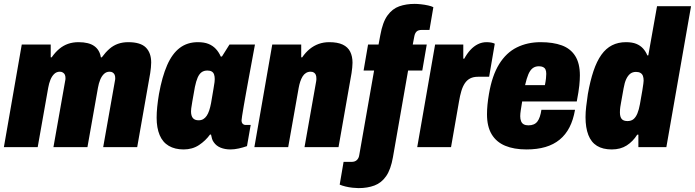

<svg xmlns="http://www.w3.org/2000/svg" viewBox="-23 -757 3576 988"><path d="M-3 0 89 -528H238V-462H243Q261 -488 282 -505.5Q303 -523 327.5 -531.5Q352 -540 381 -540Q434 -540 462 -520Q490 -500 496 -462H501Q520 -488 540 -505.5Q560 -523 584 -531.5Q608 -540 637 -540Q700 -540 727.5 -512.5Q755 -485 755 -435Q755 -422 753.5 -409Q752 -396 750 -381L683 0H508L568 -339Q569 -343 569.5 -347Q570 -351 570 -354Q570 -365 567 -372Q564 -379 557.5 -383.5Q551 -388 541 -388Q524 -388 512 -376.5Q500 -365 492.5 -346.5Q485 -328 481 -305L427 0H252L312 -339Q313 -343 313.5 -347Q314 -351 314 -354Q314 -365 311 -372Q308 -379 301 -383.5Q294 -388 285 -388Q268 -388 256 -376.5Q244 -365 236.5 -346.5Q229 -328 225 -305L171 0Z M922 12Q877 12 845.5 -6.5Q814 -25 798.5 -62Q783 -99 783 -151Q783 -177 786 -207Q789 -237 795 -273Q811 -362 837 -421.5Q863 -481 902 -510.5Q941 -540 995 -540Q1028 -540 1050 -531Q1072 -522 1087.5 -505.5Q1103 -489 1113 -466H1119L1158 -528H1289L1265 -398Q1261 -376 1255 -344Q1249 -312 1243 -278Q1237 -244 1231.5 -213Q1226 -182 1223 -161.5Q1220 -141 1220 -138Q1220 -126 1226 -120Q1232 -114 1241 -114H1267L1248 -5Q1228 2 1205.5 7Q1183 12 1163 12Q1135 12 1112.5 3Q1090 -6 1077 -25Q1071 -33 1068 -43Q1065 -53 1063 -64L1058 -65Q1035 -33 1001 -10.5Q967 12 922 12ZM999 -138Q1013 -138 1023 -144Q1033 -150 1040.5 -161Q1048 -172 1053.5 -188.5Q1059 -205 1063 -226Q1071 -275 1075.5 -299.5Q1080 -324 1081 -334.5Q1082 -345 1082 -350Q1082 -364 1078.5 -374Q1075 -384 1066.5 -389Q1058 -394 1044 -394Q1026 -394 1014 -385Q1002 -376 994 -357.5Q986 -339 980 -310Q971 -259 966.5 -234Q962 -209 961 -199Q960 -189 960 -184Q960 -161 969.5 -149.5Q979 -138 999 -138Z M1286 0 1378 -528H1527V-462H1532Q1550 -488 1571 -505Q1592 -522 1617 -531Q1642 -540 1671 -540Q1714 -540 1740.5 -527.5Q1767 -515 1779 -491Q1791 -467 1791 -434Q1791 -422 1789.5 -409Q1788 -396 1786 -381L1719 0H1544L1604 -339Q1605 -343 1605 -347Q1605 -351 1605 -354Q1605 -365 1602 -372Q1599 -379 1592.5 -383.5Q1586 -388 1575 -388Q1562 -388 1551.5 -381.5Q1541 -375 1534 -363.5Q1527 -352 1522 -337Q1517 -322 1514 -305L1460 0Z M1822 211Q1810 211 1791 209Q1772 207 1754 202.5Q1736 198 1725 193L1745 76H1786Q1804 76 1814 66Q1824 56 1826 39L1902 -394H1848L1871 -528H1925L1934 -576Q1946 -643 1971 -677.5Q1996 -712 2031.5 -724.5Q2067 -737 2111 -737Q2124 -737 2143 -735Q2162 -733 2180 -729Q2198 -725 2207 -720L2187 -603H2148Q2129 -603 2120.5 -594.5Q2112 -586 2109 -570L2101 -528H2173L2150 -394H2077L1999 52Q1988 115 1964 149.5Q1940 184 1904 197.5Q1868 211 1822 211Z M2124 0 2216 -528H2361V-455H2366Q2380 -481 2397.5 -500Q2415 -519 2436 -529.5Q2457 -540 2481 -540Q2493 -540 2504.5 -538Q2516 -536 2523 -532L2494 -362H2437Q2413 -362 2396.5 -353.5Q2380 -345 2369 -328.5Q2358 -312 2351 -288.5Q2344 -265 2339 -235L2298 0Z M2686 12Q2622 12 2576.5 -7Q2531 -26 2507 -66Q2483 -106 2483 -169Q2483 -193 2485.5 -218.5Q2488 -244 2493 -273Q2509 -368 2545.5 -427Q2582 -486 2636.5 -513Q2691 -540 2759 -540Q2823 -540 2868 -523.5Q2913 -507 2937 -469Q2961 -431 2961 -369Q2961 -347 2958 -317Q2955 -287 2945 -235H2664Q2660 -210 2657 -191Q2654 -172 2654 -159Q2654 -144 2658.5 -133Q2663 -122 2672.5 -117Q2682 -112 2696 -112Q2712 -112 2723.5 -117Q2735 -122 2742.5 -132Q2750 -142 2755 -157Q2760 -172 2763 -192H2936Q2927 -140 2907.5 -102Q2888 -64 2857 -38.5Q2826 -13 2783.5 -0.5Q2741 12 2686 12ZM2679 -319H2781Q2785 -339 2786.5 -353.5Q2788 -368 2788 -377Q2788 -391 2784 -399.5Q2780 -408 2771.5 -412Q2763 -416 2750 -416Q2731 -416 2718 -406Q2705 -396 2696 -375Q2687 -354 2679 -319Z M3125 12Q3079 12 3049 -6.5Q3019 -25 3004.5 -62.5Q2990 -100 2990 -154Q2990 -180 2993.5 -209.5Q2997 -239 3002 -273Q3014 -341 3031 -391.5Q3048 -442 3071.5 -475Q3095 -508 3126.5 -524Q3158 -540 3198 -540Q3230 -540 3251 -531.5Q3272 -523 3286 -507.5Q3300 -492 3308 -472H3313L3358 -725H3533L3406 0H3262V-64H3256Q3234 -29 3202 -8.5Q3170 12 3125 12ZM3206 -134Q3225 -134 3237 -144Q3249 -154 3257 -173.5Q3265 -193 3270 -221Q3279 -269 3282.5 -292.5Q3286 -316 3287.5 -326Q3289 -336 3289 -342Q3289 -356 3285.5 -366Q3282 -376 3273 -381.5Q3264 -387 3250 -387Q3232 -387 3220 -377.5Q3208 -368 3199.5 -350Q3191 -332 3186 -303Q3177 -252 3172.5 -227.5Q3168 -203 3167.5 -193.5Q3167 -184 3167 -179Q3167 -156 3176 -145Q3185 -134 3206 -134Z"/></svg>

Font: Archivo Condensed Black
Style: Italic
Weight: 900
Width: 3
Italic angle: -10°
Designer: Hector Gatti
Foundry: Omnibus-Type
Version: Version 2.001